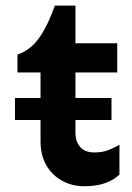

<svg xmlns="http://www.w3.org/2000/svg" viewBox="-20 -647 468 682"><path d="M33.2 -220.7V-298.8H376V-220.7ZM280.3 14.6Q236.3 14.6 200.7 -4.9Q165 -24.4 144.5 -60.1Q124 -95.7 124 -144.5V-389.6H42V-453.1Q89.8 -469.7 120.6 -514.6Q151.4 -559.6 174.8 -627H248V-493.2H396.5V-389.6H248V-176.8Q248 -143.6 265.1 -124.5Q282.2 -105.5 315.4 -105.5Q344.7 -105.5 366.2 -114.3Q387.7 -123 404.3 -132.8V-27.3Q386.7 -8.8 355 2.9Q323.2 14.6 280.3 14.6Z"/></svg>

Font: Sen
Style: Bold
Weight: 700
Designer: Kosal Sen, Philatype
Foundry: Philatype
Version: Version 2.000;gftools[0.9.31]